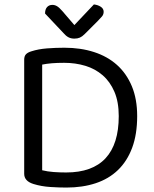

<svg xmlns="http://www.w3.org/2000/svg" viewBox="-20 -834 692 865"><path d="M515 -311Q515 -375 495.5 -420.5Q476 -466 442.5 -495Q409 -524 364.5 -537.5Q320 -551 269 -551Q237 -551 213.5 -549Q190 -547 170 -543V-67Q194 -61 221.5 -59Q249 -57 278 -57Q396 -57 455.5 -121Q515 -185 515 -311ZM598 -311Q598 -229 575.5 -168.5Q553 -108 511.5 -68Q470 -28 411 -8.5Q352 11 279 11Q247 11 207 8.5Q167 6 131 -5Q89 -18 89 -51V-565Q89 -581 97 -589.5Q105 -598 122 -603Q153 -613 192 -616Q231 -619 270 -619Q343 -619 403.5 -599.5Q464 -580 507 -541.5Q550 -503 574 -445.5Q598 -388 598 -311ZM403 -814Q421 -812 434 -803.5Q447 -795 447 -781Q447 -769 439.5 -760Q432 -751 421 -740L361 -680Q350 -669 339.5 -664.5Q329 -660 315 -660Q300 -660 288.5 -666Q277 -672 266 -685L183 -773Q183 -792 192 -802Q201 -812 216 -812Q227 -812 237 -806Q247 -800 261 -784L315 -721Z"/></svg>

Font: Baloo Thambi 2
Style: Regular
Weight: 400
Designer: Aadarsh Rajan and Ek Type
Foundry: Ek Type
Version: Version 1.640;hotconv 1.0.111;makeotfexe 2.5.65597; ttfautoh